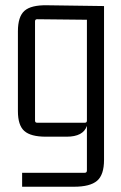

<svg xmlns="http://www.w3.org/2000/svg" viewBox="-20 -513 460 729"><path d="M302 143Q310 143 310 134V-35Q296 6 233 6H154Q97 6 72.5 -15.5Q48 -37 48 -91V-394Q48 -450 73 -472Q98 -494 158 -493L375 -490V94Q375 151 348.5 173.5Q322 196 261 196H64V143ZM310 -55V-438L121 -440Q113 -440 113 -432V-55Q113 -47 121 -47H302Q310 -47 310 -55Z"/></svg>

Font: Gemunu Libre Light
Style: Regular
Weight: 300
Designer: Puspanada Ekanayake, Sola Matas, Pathum Egodawatta, Kosala Senevirathne
Foundry: mooniak
Version: Version 1.100